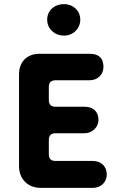

<svg xmlns="http://www.w3.org/2000/svg" viewBox="-20 -908 576 928"><path d="M290 -736C334 -736 368 -770 368 -813C368 -856 334 -888 290 -888C242 -888 208 -856 208 -813C208 -770 242 -736 290 -736ZM429 0C468 0 496 -28 496 -64C496 -104 469 -130 429 -130H248C227 -130 216 -141 216 -162V-232C216 -253 227 -264 248 -264H389C425 -264 456 -293 456 -328C456 -367 432 -392 389 -392H248C227 -392 216 -403 216 -424V-488C216 -509 227 -520 248 -520H413C452 -520 480 -548 480 -584C480 -627 458 -648 413 -648H171C111 -648 72 -610 72 -549V-104C72 -43 115 0 176 0Z"/></svg>

Font: Dongle
Style: Bold
Weight: 700
Designer: Yanghee Ryu
Foundry: Yanghee Ryu
Version: Version 2.000